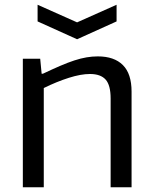

<svg xmlns="http://www.w3.org/2000/svg" viewBox="-20 -787 645 807"><path d="M76 -540H149L155 -477H160Q200 -496 232.5 -510Q265 -524 292.5 -533Q320 -542 344 -546Q368 -550 391 -550Q460 -550 496.5 -513.5Q533 -477 533 -402V0H445V-373Q445 -429 424 -452.5Q403 -476 358 -476Q320 -476 269.5 -460Q219 -444 164 -417V0H76ZM138 -767 304 -693 470 -767V-697L304 -622L138 -697Z"/></svg>

Font: EncodeSans
Style: Regular
Weight: 400
Designer: Pablo Impallari, Andres Torresi
Foundry: Pablo Impallari, Andres Torresi
Version: Version 1.000; ttfautohint (v1.4.1)